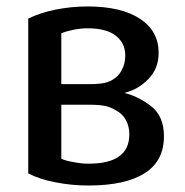

<svg xmlns="http://www.w3.org/2000/svg" viewBox="-20 -570 579 601"><path d="M493.2 -143.6Q493.2 -207 452.1 -238.3Q412.1 -268.6 372.1 -278.3Q372.1 -278.3 372.1 -280.3Q411.1 -289.1 444.3 -322.3Q476.6 -355.5 476.6 -404.3Q476.6 -472.7 418.9 -510.7Q360.4 -549.8 253.9 -549.8Q204.1 -549.8 154.3 -540Q105.5 -530.3 68.4 -511.7Q68.4 -350.6 68.4 -27.3Q105.5 -7.8 155.3 1Q205.1 10.7 256.8 10.7Q373 10.7 433.6 -28.3Q493.2 -66.4 493.2 -143.6ZM372.1 -396.5Q372.1 -373 363.3 -355.5Q355.5 -336.9 340.8 -326.2Q326.2 -314.5 307.6 -310.5Q289.1 -306.6 255.9 -306.6Q227.5 -306.6 171.9 -306.6Q171.9 -346.7 171.9 -465.8Q185.5 -471.7 209 -476.6Q231.4 -481.4 253.9 -481.4Q313.5 -481.4 342.8 -458Q372.1 -434.6 372.1 -396.5ZM384.8 -149.4Q384.8 -103.5 353.5 -81.1Q322.3 -57.6 256.8 -57.6Q234.4 -57.6 210.9 -62.5Q186.5 -66.4 171.9 -73.2Q171.9 -128.9 171.9 -242.2Q193.4 -242.2 257.8 -242.2Q291 -242.2 309.6 -238.3Q327.1 -234.4 342.8 -224.6Q363.3 -213.9 374 -194.3Q384.8 -174.8 384.8 -149.4Z"/></svg>

Font: DaxlinePro-Medium
Style: Medium
Weight: 400
Designer: Hans Reichel
Version: Version 7.502; 2006